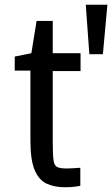

<svg xmlns="http://www.w3.org/2000/svg" viewBox="-20 -774 472 808"><path d="M254 14Q209 14 176.5 -1Q144 -16 126 -58Q108 -100 108 -183V-477H42V-536L112 -550L134 -686H202V-550H319V-475H202V-177Q202 -125 205 -101.5Q208 -78 220 -71.5Q232 -65 260 -65Q276 -65 289 -66Q302 -67 310 -67.5Q318 -68 318 -68V8Q318 8 300 11Q282 14 254 14ZM356 -546 341 -754H432L413 -546Z"/></svg>

Font: Ruda Medium
Style: Regular
Weight: 500
Version: Version 2.001